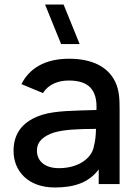

<svg xmlns="http://www.w3.org/2000/svg" viewBox="-20 -815 610 850"><path d="M75 -442.5 170 -403C194.5 -442 238 -458.5 284.5 -458.5C373 -458.5 411.5 -417 407 -328C306 -325 226 -325 167.5 -307C84 -280.5 40 -228.5 40 -147C40 -59 103 15 222.5 15C308.5 15 372.5 -6 417 -65V0H509.5V-332.5C509.5 -378 507.5 -416.5 490.5 -452C457 -523 382 -555 285.5 -555C179 -555 109.5 -512 75 -442.5ZM143.5 -148C143.5 -190.5 175 -213.5 218 -228C263.5 -241.5 323.5 -244 405 -244.5C404.5 -219.5 402 -189.5 396 -169.5C388.5 -117 330 -70.5 241 -70.5C174 -70.5 143.5 -106 143.5 -148ZM179.5 -795 250.5 -620H332.5L261.5 -795Z"/></svg>

Font: Eudonet SemiBold
Style: Regular
Weight: 600
Designer: Mikhail Sharanda
Foundry: Mikhail Sharanda
Version: Version 4.503;Glyphs 3.1.2 (3151)